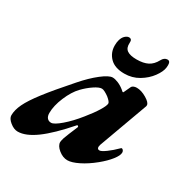

<svg xmlns="http://www.w3.org/2000/svg" viewBox="-179 -764 881 907"><g transform="rotate(30 262.0 -310.5)"><path d="M-28 -38Q-28 -67 -11.5 -101.5Q5 -136 45 -188Q85 -240 160 -325Q201 -372 239.5 -402Q278 -432 298 -432Q311 -432 329 -424.5Q347 -417 364 -403Q371 -396 373 -396H374Q376 -396 377 -398.5Q378 -401 379 -403Q390 -425 394 -435Q396 -440 403.5 -443.5Q411 -447 421 -447Q446 -447 474.5 -430Q503 -413 503 -399Q503 -393 502 -392L405 -126Q403 -118 403 -115Q403 -102 415 -102Q425 -102 448.5 -119Q472 -136 497 -161Q500 -164 501 -164Q506 -164 510 -159Q514 -154 514 -147Q514 -131 494 -105.5Q474 -80 441 -53Q403 -22 366.5 -4Q330 14 307 14Q282 14 258.5 -5Q235 -24 235 -44Q235 -50 240 -67Q248 -90 272 -146V-148Q272 -151 269 -152.5Q266 -154 264 -152Q190 -67 134.5 -26.5Q79 14 36 14Q15 14 -6.5 -3.5Q-28 -21 -28 -38ZM274 -206Q305 -244 323 -273.5Q341 -303 341 -315Q341 -324 319 -342Q308 -350 297.5 -355.5Q287 -361 280 -361Q265 -361 239 -343.5Q213 -326 190 -302Q163 -274 142.5 -225.5Q122 -177 122 -137Q122 -120 130 -110.5Q138 -101 152 -101Q168 -101 203.5 -131.5Q239 -162 274 -206ZM230 -568Q230 -586 234 -599Q239 -616 249.5 -625.5Q260 -635 270 -635Q287 -635 285 -614Q283 -586 299.5 -574Q316 -562 352 -562Q389 -562 412.5 -574Q436 -586 451 -614Q462 -635 480 -635Q495 -635 495 -613Q495 -604 494 -599Q491 -576 469.5 -546.5Q448 -517 413 -496Q378 -475 335 -475Q283 -475 256.5 -502Q230 -529 230 -568Z"/></g></svg>

Font: EB Garamond ExtraBold
Style: Italic
Weight: 800
Italic angle: -17.2°
Designer: Georg Duffner and Octavio Pardo
Foundry: Georg Duffner
Version: Version 1.000